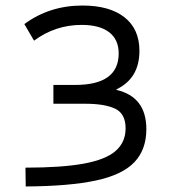

<svg xmlns="http://www.w3.org/2000/svg" viewBox="-20 -662 620 694"><path d="M73 12 72 -56Q203 -56 282.5 -70.5Q362 -85 398 -116.5Q434 -148 434 -198Q434 -251 396.5 -269Q359 -287 288 -287H173V-355H252Q409 -355 409 -469Q409 -519 374.5 -545.5Q340 -572 275 -572Q180 -572 103 -515L68 -575Q159 -642 278 -642Q376 -642 430 -599.5Q484 -557 484 -478Q484 -379 401 -339V-337Q509 -312 509 -195Q509 -121 465.5 -75.5Q422 -30 326.5 -9.5Q231 11 73 12Z"/></svg>

Font: Sometype Mono
Style: Regular
Weight: 400
Monospace: yes
Designer: Ryoichi Tsunekawa
Foundry: Dharma Type
Version: Version 1.000; ttfautohint (v1.8.3)